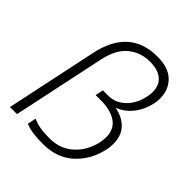

<svg xmlns="http://www.w3.org/2000/svg" viewBox="-208 -875 1020 1020"><g transform="rotate(45 302.0 -364.5)"><path d="M150 -5 160 -53Q185 -41 214.5 -36Q244 -31 286 -31Q365 -31 419 -79.5Q473 -128 491 -208Q495 -227 495 -247Q495 -309 451.5 -338Q408 -367 337 -367H297L306 -412H347Q400 -412 441 -451Q482 -490 496 -556Q500 -573 500 -593Q500 -642 468.5 -669.5Q437 -697 375 -697Q307 -697 255 -655.5Q203 -614 183 -520L73 0H20L129 -516Q177 -744 385 -744Q468 -744 510 -702.5Q552 -661 552 -597Q552 -575 548 -556Q535 -497 501.5 -455Q468 -413 419 -394Q477 -384 512 -348Q547 -312 547 -251Q547 -224 542 -203Q521 -107 454 -46Q387 15 281 15Q191 15 150 -5Z"/></g></svg>

Font: Prompt ExtraLight
Style: Italic
Weight: 275
Italic angle: -12°
Designer: Katatrad Team
Foundry: CadsonDemak
Version: Version 1.000